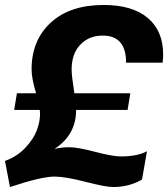

<svg xmlns="http://www.w3.org/2000/svg" viewBox="-25 -742 676 772"><path d="M488 -300H281V-299Q281 -200 194 -143Q222 -150 254 -150Q287 -150 357.5 -131.5Q428 -113 460 -113Q528 -113 566 -134L546 -20Q494 10 430 10Q400 10 318.5 -11Q237 -32 194 -32Q142 -32 15 10L-5 -95Q43 -112 76.5 -147.5Q110 -183 123 -218Q136 -253 136 -284Q136 -286 135.5 -291.5Q135 -297 135 -300H32L43 -367H120Q102 -427 102 -463Q102 -580 179 -651Q256 -722 392 -722Q507 -722 569 -670Q631 -618 631 -523Q631 -512 629 -490H482Q482 -599 388 -599Q333 -599 298 -562.5Q263 -526 263 -462Q263 -437 274 -367H499Z"/></svg>

Font: Creato Display ExtraBold
Style: Italic
Weight: 800
Italic angle: -10°
Version: Version 1.000